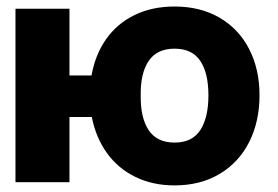

<svg xmlns="http://www.w3.org/2000/svg" viewBox="-20 -557 849 587"><path d="M192.4 -326.2H259.8Q271 -389.6 304.4 -437.3Q337.9 -484.9 391.4 -511Q444.8 -537.1 513.7 -537.1Q592.8 -537.1 651.6 -502.7Q710.4 -468.3 741.9 -406.7Q773.4 -345.2 773.4 -265.6Q773.4 -185.5 741.9 -123Q710.4 -60.5 651.6 -25.4Q592.8 9.8 513.7 9.8Q446.3 9.8 393.3 -16.4Q340.3 -42.5 306.6 -89.6Q272.9 -136.7 260.7 -199.2H192.4V0H27.3V-530.3H192.4ZM617.2 -265.6Q617.2 -333.5 592.3 -370.8Q567.4 -408.2 513.7 -408.2Q460 -408.2 434.6 -370.8Q409.2 -333.5 410.2 -265.6Q409.2 -196.8 434.6 -158.9Q460 -121.1 513.7 -121.1Q567.4 -121.1 592.3 -159.2Q617.2 -197.3 617.2 -265.6Z"/></svg>

Font: Pretendard JP ExtraBold
Style: Regular
Weight: 800
Designer: Base glyphs from Inter by Rasmus Andersson; Hangeul glyphs from Noto Sans CJK(Source Han Sans) by Jang Soo-young and Kan
Foundry: Kil Hyung-jin
Version: Version 1.309